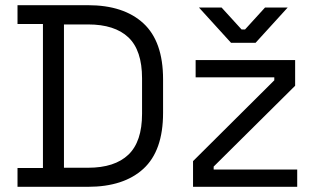

<svg xmlns="http://www.w3.org/2000/svg" viewBox="-20 -720 1224 740"><path d="M47.5 0V-72.5H145.5V-627.5H47.5V-700H319Q457 -700 532.8 -630Q608.5 -560 608.5 -414.5V-284.8Q608.5 -139.2 532.8 -69.6Q457 0 319 0ZM226.5 -73.5H319.5Q422 -73.5 474.8 -123.8Q527.5 -174 527.5 -281.5V-417.8Q527.5 -526.2 474.8 -576Q422 -625.8 319.5 -625.8H226.5ZM724 0V-99L1037.2 -410.5V-422H734V-488.5H1117.5V-389.5L803.5 -78V-66.5H1125.5V0ZM870.5 -555 746.8 -691H834L911 -606.5H924.5L1001.5 -691H1088.8L965 -555Z"/></svg>

Font: Space 7353
Style: Regular
Weight: 400
Designer: Christine Claussen + Ruben Lyon  (Space 7353)
Version: Version 1.000;FEAKit 1.0